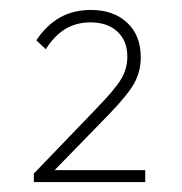

<svg xmlns="http://www.w3.org/2000/svg" viewBox="-20 -701 365 386"><path d="M48 -352 174 -483Q211 -521 223.5 -542Q236 -563 236 -587Q236 -619 216 -637.5Q196 -656 162 -656Q133 -656 111 -642.5Q89 -629 72 -602L53 -620Q73 -650 100 -665.5Q127 -681 163 -681Q208 -681 235.5 -655.5Q263 -630 263 -586Q263 -557 249.5 -533Q236 -509 197 -469L85 -354ZM48 -335V-352L69 -359H272V-335Z"/></svg>

Font: Marine Company Thin
Style: Regular
Weight: 100
Designer: Rodrigo Fuenzalida
Foundry: fragTYPE
Version: Version 1.000